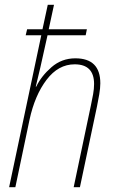

<svg xmlns="http://www.w3.org/2000/svg" viewBox="-20 -780 481 800"><path d="M44 0 103 -281Q125 -383 174 -447.5Q223 -512 291 -512Q372 -512 372 -430Q372 -410 368 -387.5Q364 -365 359 -342L287 0H313L384 -336Q389 -360 393.5 -386.5Q398 -413 398 -433Q398 -537 294 -537Q237 -537 194.5 -500Q152 -463 131 -419H129Q137 -450 148 -498.5Q159 -547 178 -633H337L342 -658H183L205 -760H179L157 -658H93L87 -633H152L18 0Z"/></svg>

Font: Noto Sans Display SemiCondensed Thin
Style: Italic
Weight: 250
Width: 4
Designer: Monotype Design team
Foundry: Monotype Imaging Inc.
Version: 1.000